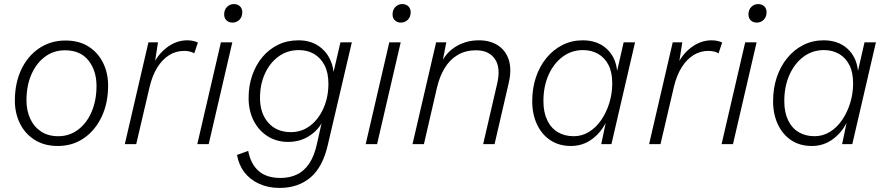

<svg xmlns="http://www.w3.org/2000/svg" viewBox="-20 -708 4362 943"><path d="M264 9Q197 9 149.5 -21.5Q102 -52 77.5 -102.5Q53 -153 53 -213Q53 -300 84.5 -366.5Q116 -433 172.5 -471Q229 -509 301 -509Q369 -509 415.5 -479Q462 -449 486.5 -399Q511 -349 511 -288Q511 -201 479 -134Q447 -67 391.5 -29Q336 9 264 9ZM266 -39Q321 -39 363.5 -71Q406 -103 430 -159Q454 -215 454 -286Q454 -361 414.5 -411Q375 -461 299 -461Q243 -461 200.5 -429Q158 -397 134 -342Q110 -287 110 -215Q110 -166 128 -126Q146 -86 181 -62.5Q216 -39 266 -39Z M593 0 709 -500H756L736 -372L727 -379Q751 -437 798 -473.5Q845 -510 900 -510Q916 -510 929 -507Q942 -504 952 -499L934 -446Q925 -452 912 -455Q899 -458 884 -458Q844 -458 810.5 -437Q777 -416 752.5 -376.5Q728 -337 715 -282L649 0Z M1121 -500 1005 0H949L1065 -500ZM1122 -597Q1104 -597 1092.5 -608Q1081 -619 1081 -637Q1081 -660 1095 -674Q1109 -688 1129 -688Q1147 -688 1158.5 -677Q1170 -666 1170 -648Q1170 -625 1156 -611Q1142 -597 1122 -597Z M1353 215Q1298 215 1253.5 195Q1209 175 1181 139Q1153 103 1144 53L1199 33Q1211 97 1250 131.5Q1289 166 1358 166Q1402 166 1437.5 149.5Q1473 133 1498.5 95.5Q1524 58 1537 -3L1567 -137L1574 -135Q1556 -81 1507.5 -46Q1459 -11 1395 -11Q1339 -11 1295 -38.5Q1251 -66 1226 -115Q1201 -164 1201 -227Q1201 -287 1219 -338.5Q1237 -390 1269.5 -428.5Q1302 -467 1346.5 -488.5Q1391 -510 1446 -510Q1502 -510 1542 -484Q1582 -458 1602.5 -413Q1623 -368 1619 -310H1608L1652 -500H1708L1590 4Q1565 113 1504.5 164Q1444 215 1353 215ZM1409 -59Q1463 -59 1504.5 -91.5Q1546 -124 1569.5 -178Q1593 -232 1593 -297Q1593 -351 1574 -387.5Q1555 -424 1522.5 -443Q1490 -462 1448 -462Q1391 -462 1348 -430.5Q1305 -399 1281 -346Q1257 -293 1257 -227Q1257 -151 1298 -105Q1339 -59 1409 -59Z M1948 -500 1832 0H1776L1892 -500ZM1949 -597Q1931 -597 1919.5 -608Q1908 -619 1908 -637Q1908 -660 1922 -674Q1936 -688 1956 -688Q1974 -688 1985.5 -677Q1997 -666 1997 -648Q1997 -625 1983 -611Q1969 -597 1949 -597Z M2006 0 2122 -500H2172L2148 -378L2140 -381Q2161 -441 2213 -475.5Q2265 -510 2332 -510Q2388 -510 2426.5 -484.5Q2465 -459 2479.5 -412Q2494 -365 2478 -298L2409 0H2353L2422 -298Q2440 -376 2410.5 -418.5Q2381 -461 2318 -461Q2267 -461 2228.5 -438.5Q2190 -416 2164.5 -374.5Q2139 -333 2126 -277L2062 0Z M2784 9Q2726 9 2683.5 -19Q2641 -47 2617.5 -97Q2594 -147 2594 -211Q2594 -274 2612 -328Q2630 -382 2663.5 -423Q2697 -464 2742.5 -487Q2788 -510 2842 -510Q2914 -510 2959 -469Q3004 -428 3011 -360L3043 -500H3099L2983 0H2933L2955 -105Q2930 -55 2885.5 -23Q2841 9 2784 9ZM2798 -39Q2838 -39 2872.5 -60Q2907 -81 2932.5 -118Q2958 -155 2972.5 -201.5Q2987 -248 2987 -299Q2987 -353 2968.5 -389Q2950 -425 2917.5 -443.5Q2885 -462 2844 -462Q2787 -462 2743 -429Q2699 -396 2674 -339.5Q2649 -283 2649 -211Q2649 -157 2667.5 -118Q2686 -79 2719.5 -59Q2753 -39 2798 -39Z M3168 0 3284 -500H3331L3311 -372L3302 -379Q3326 -437 3373 -473.5Q3420 -510 3475 -510Q3491 -510 3504 -507Q3517 -504 3527 -499L3509 -446Q3500 -452 3487 -455Q3474 -458 3459 -458Q3419 -458 3385.5 -437Q3352 -416 3327.5 -376.5Q3303 -337 3290 -282L3224 0Z M3696 -500 3580 0H3524L3640 -500ZM3697 -597Q3679 -597 3667.5 -608Q3656 -619 3656 -637Q3656 -660 3670 -674Q3684 -688 3704 -688Q3722 -688 3733.5 -677Q3745 -666 3745 -648Q3745 -625 3731 -611Q3717 -597 3697 -597Z M3967 9Q3909 9 3866.5 -19Q3824 -47 3800.5 -97Q3777 -147 3777 -211Q3777 -274 3795 -328Q3813 -382 3846.5 -423Q3880 -464 3925.5 -487Q3971 -510 4025 -510Q4097 -510 4142 -469Q4187 -428 4194 -360L4226 -500H4282L4166 0H4116L4138 -105Q4113 -55 4068.5 -23Q4024 9 3967 9ZM3981 -39Q4021 -39 4055.5 -60Q4090 -81 4115.5 -118Q4141 -155 4155.5 -201.5Q4170 -248 4170 -299Q4170 -353 4151.5 -389Q4133 -425 4100.5 -443.5Q4068 -462 4027 -462Q3970 -462 3926 -429Q3882 -396 3857 -339.5Q3832 -283 3832 -211Q3832 -157 3850.5 -118Q3869 -79 3902.5 -59Q3936 -39 3981 -39Z"/></svg>

Font: Kantumruy Pro Light
Style: Italic
Weight: 300
Italic angle: -13°
Version: Version 1.002